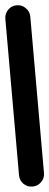

<svg xmlns="http://www.w3.org/2000/svg" viewBox="-62 -955 252 981"><g transform="rotate(-5 64.0 -465.0)"><path d="M0 -64H128V-866H0ZM64 -128Q37 -128 18.5 -109Q0 -90 0 -64Q0 -37 18.5 -18.5Q37 0 64 0Q90 0 109 -18.5Q128 -37 128 -64Q128 -90 109 -109Q90 -128 64 -128ZM64 -930Q37 -930 18.5 -911Q0 -892 0 -866Q0 -839 18.5 -820.5Q37 -802 64 -802Q90 -802 109 -820.5Q128 -839 128 -866Q128 -892 109 -911Q90 -930 64 -930Z"/></g></svg>

Font: Wavefont
Style: Bold
Weight: 700
Version: Version 3.004;gftools[0.9.33]